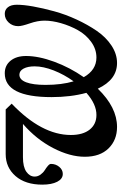

<svg xmlns="http://www.w3.org/2000/svg" viewBox="129 -634 516 814"><g transform="rotate(-90 387.0 -227.0)"><path d="M255.9 11.2Q200.2 11.2 164.8 -24.9Q129.4 -61 129.4 -125.5Q129.4 -188.5 166.5 -260Q203.6 -331.5 268.6 -387.7H127.4Q86.4 -387.7 65.9 -373.3Q45.4 -358.9 45.4 -337.9Q45.4 -324.7 53.7 -313.2Q62 -301.8 72.3 -295.4Q82.5 -289.1 90.8 -282Q99.1 -274.9 99.1 -269Q99.1 -249 86.7 -233.9Q74.2 -218.8 56.6 -218.8Q35.6 -218.8 23.4 -242.4Q11.2 -266.1 11.2 -305.7Q11.2 -377.4 47.6 -419.2Q84 -460.9 140.6 -460.9H330.1L354.5 -435.5Q221.7 -308.6 221.7 -184.6Q221.7 -133.3 244.6 -104.7Q267.6 -76.2 306.2 -76.2Q351.6 -75.7 400.4 -118.7Q382.3 -185.1 382.3 -266.6Q382.3 -464.8 483.4 -464.8Q516.6 -464.8 536.6 -440.2Q556.6 -415.5 556.6 -374.5Q556.6 -321.3 532.2 -254.9Q507.8 -188.5 466.8 -129.9Q497.1 -76.2 550.3 -76.2Q585.9 -76.2 616.7 -98.6Q647.5 -121.1 666.3 -155Q685.1 -189 695.8 -226.6Q706.5 -264.2 706.5 -296.4Q706.5 -325.2 694.8 -358.9Q683.1 -392.6 683.1 -407.7Q683.1 -431.6 698.5 -448.2Q713.9 -464.8 735.4 -464.8Q752.9 -464.8 763.4 -451.4Q773.9 -438 773.9 -413.6Q773.9 -385.3 766.6 -344.2Q759.3 -303.2 746.1 -255.1Q732.9 -207 711.2 -160.2Q689.5 -113.3 663.1 -74.7Q636.7 -36.1 601.1 -12.5Q565.4 11.2 526.9 11.2Q456.1 11.2 418 -70.3Q338.9 11.2 255.9 11.2ZM434.1 -292Q434.1 -223.6 449.2 -172.9Q478 -212.9 495.4 -257.3Q512.7 -301.8 512.7 -337.9Q512.7 -367.2 503.2 -385Q493.7 -402.8 477.1 -402.8Q456.1 -402.8 445.1 -374Q434.1 -345.2 434.1 -292Z"/></g></svg>

Font: Elstob 6pt Medium
Style: Italic
Weight: 500
Italic angle: -20°
Designer: Peter S. Baker
Version: Version 1.015